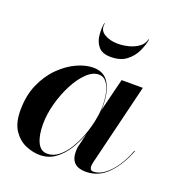

<svg xmlns="http://www.w3.org/2000/svg" viewBox="-126 -797 869 917"><g transform="rotate(20 308.0 -338.5)"><path d="M252 -687Q245.2 -651.8 273.9 -634.4Q302.5 -617 343 -617Q370 -617 398.2 -624.3Q426.4 -631.6 447.4 -647.1Q468.5 -662.5 474 -687H477Q472 -656.5 456.4 -623.8Q440.9 -591.1 410.9 -568.6Q381 -546 333 -546Q290 -546 270.5 -568.6Q251 -591.1 247.5 -623.8Q244 -656.5 249 -687ZM379 -314Q379 -303.5 378.2 -291.8L420 -460H528L426 -41Q425.2 -36.5 424.6 -31.6Q424 -26.8 424 -23Q424 -14.8 428.1 -8.9Q432.2 -3 442 -3Q470.5 -3 499 -24.3Q527.5 -45.6 552 -82.1Q576.5 -118.5 593 -164L596 -163Q567.5 -88 520.4 -39Q473.2 10 408 10Q331 10 331 -65Q331 -75 333 -89L350.1 -160.8Q334.4 -116.5 309.8 -77.5Q285.2 -38.5 251.4 -14.2Q217.5 10 174 10Q139.5 10 102.6 -5.4Q65.8 -20.9 40.4 -57.9Q15 -95 15 -160Q15 -235 40.6 -292.8Q66.1 -350.5 106.1 -390Q146.1 -429.5 190.6 -449.8Q235.1 -470 273 -470Q330 -470 354.5 -426.5Q379 -383 379 -314ZM377 -314Q377 -348.5 370.1 -379.1Q363.1 -409.8 348.3 -428.9Q333.5 -448 310 -448Q278.5 -448 248.1 -418.4Q217.6 -388.8 193 -341.2Q168.4 -293.8 153.7 -239Q139 -184.2 139 -134Q139 -77 155.6 -42.5Q172.2 -8 206 -8Q236.2 -8 262.5 -28.7Q288.8 -49.4 309.8 -83.4Q330.9 -117.4 345.9 -158.1Q361 -198.8 369 -239.6Q377 -280.4 377 -314Z"/></g></svg>

Font: Bodoni* 72 Medium
Style: Italic
Weight: 500
Italic angle: -13°
Version: Version 1.002; ttfautohint (v0.97) -l 8 -r 50 -G 200 -x 14 -